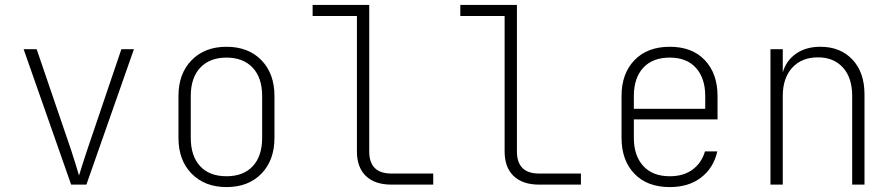

<svg xmlns="http://www.w3.org/2000/svg" viewBox="-20 -750 3640 780"><path d="M269 0 76 -550H129L269 -140Q278 -113 287 -83.5Q296 -54 301 -37Q306 -54 315.5 -83.5Q325 -113 334 -140L473 -550H524L331 0Z M900 10Q812 10 758.5 -44.5Q705 -99 705 -190V-360Q705 -451 758.5 -505.5Q812 -560 900 -560Q989 -560 1042 -505.5Q1095 -451 1095 -360V-190Q1095 -99 1042 -44.5Q989 10 900 10ZM900 -34Q969 -34 1007 -75Q1045 -116 1045 -190V-360Q1045 -434 1006.5 -475Q968 -516 900 -516Q832 -516 793.5 -475Q755 -434 755 -360V-190Q755 -116 793 -75Q831 -34 900 -34Z M1570 0Q1503 0 1466.5 -35Q1430 -70 1430 -135V-685H1250V-730H1480V-135Q1480 -45 1570 -45H1740V0Z M2170 0Q2103 0 2066.5 -35Q2030 -70 2030 -135V-685H1850V-730H2080V-135Q2080 -45 2170 -45H2340V0Z M2701 10Q2609 10 2557 -44.5Q2505 -99 2505 -190V-360Q2505 -451 2557.5 -505.5Q2610 -560 2701 -560Q2792 -560 2843.5 -505.5Q2895 -451 2895 -360V-265H2555V-190Q2555 -118 2593 -76Q2631 -34 2701 -34Q2757 -34 2793.5 -61Q2830 -88 2844 -135H2894Q2879 -68 2828.5 -29Q2778 10 2701 10ZM2555 -308H2845V-360Q2845 -432 2807.5 -474Q2770 -516 2701 -516Q2631 -516 2593 -474.5Q2555 -433 2555 -360Z M3110 0V-550H3160V-456Q3174 -504 3214 -532Q3254 -560 3313 -560Q3394 -560 3443 -508Q3492 -456 3492 -367V0H3442V-360Q3442 -434 3404.5 -475.5Q3367 -517 3303 -517Q3237 -517 3198.5 -475Q3160 -433 3160 -360V0Z"/></svg>

Font: NKDuy Mono Thin
Style: Regular
Weight: 100
Monospace: yes
Designer: NKDuy
Foundry: NKDuy
Version: Version 2.251; ttfautohint (v1.8.4.7-5d5b)